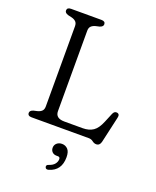

<svg xmlns="http://www.w3.org/2000/svg" viewBox="-172 -800 948 1164"><g transform="rotate(20 301.5 -217.5)"><path d="M280 -658 256 -652.5Q238.5 -648 228.2 -638Q218 -628 218 -608.5V-90Q218 -44 276 -44H394Q434.5 -44 461.2 -62Q488 -80 507.5 -128L532 -187Q541 -207 558 -204Q577.5 -200.5 571 -175L533 -7Q526.5 19.5 504 19.5Q490.5 19.5 478.2 9.8Q466 0 450 0H80.5Q55 0 55 -20Q55 -35 77 -42L101 -47.5Q119 -52 129 -62Q139 -72 139 -91.5V-608.5Q139 -628 129 -638Q119 -648 101 -652.5L77 -658Q55 -665 55 -680Q55 -700 80.5 -700H277Q302 -700 302 -680Q302 -665 280 -658ZM303 167Q284.5 167 274 156.2Q263.5 145.5 263.5 129.5Q263.5 111 276.8 99.5Q290 88 309.5 88Q332 88 347.2 103.8Q362.5 119.5 362.5 155.5Q362.5 241.5 287 263.5Q269 269 264 254.5Q260 240.5 277 235.5Q301.5 227.5 313.2 212.8Q325 198 325 181Q325 167 311.5 167Z"/></g></svg>

Font: Fraunces 9pt S100 Light
Style: Regular
Weight: 300
Version: Version 1.000; ttfautohint (v1.8.3)